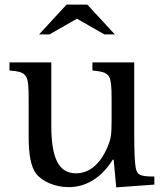

<svg xmlns="http://www.w3.org/2000/svg" viewBox="-20 -800 710 831"><path d="M463 -370V-272C463 -215 459 -196 446 -165C413 -88 366 -50 309 -50C235 -50 202 -113 202 -257V-530H21V-495C98 -488 104 -479 104 -370V-211C104 -129 114 -78 136 -49C163 -13 221 10 277 10C349 10 417 -27 468 -109H472L483 11L648 -1V-36C587 -36 573 -42 567 -76C563 -100 561 -147 561 -223V-530H380V-495C457 -487 463 -479 463 -370ZM268 -780 149 -651H194L313 -719L432 -651H477L358 -780Z"/></svg>

Font: Libre Baskerville
Style: Regular
Weight: 400
Designer: Pablo Impallari, Rodrigo Fuenzalida
Foundry: Pablo Impallari, Rodrigo Fuenzalida
Version: Version 1.051;Glyphs 3.2.3 (3260)